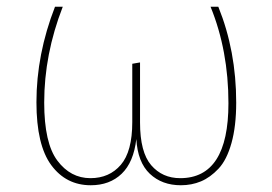

<svg xmlns="http://www.w3.org/2000/svg" viewBox="-20 -539 807 569"><path d="M604 -519H627Q680 -388 680 -235Q680 -165 666 -115Q652 -65 627.5 -39Q603 -13 575.5 -1.5Q548 10 516 10Q460 10 424 -24Q388 -58 384 -127Q376 -58 340.5 -24Q305 10 249 10Q176 10 132 -49.5Q88 -109 88 -236Q88 -378 143 -519H166Q111 -378 111 -235Q111 -115 150 -63Q189 -11 248 -11Q304 -11 338 -50.5Q372 -90 372 -177V-350L395 -354V-176Q395 -88 428 -49.5Q461 -11 514 -11Q657 -11 657 -233Q657 -389 604 -519Z"/></svg>

Font: FiraSans
Style: Regular
Weight: 150
Designer: Carrois Corporate & Edenspiekermann AG
Foundry: Carrois Corporate GbR & Edenspiekermann AG
Version: Version 3.106;PS 003.106;hotconv 1.0.70;makeotf.lib2.5.58329